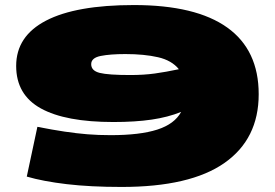

<svg xmlns="http://www.w3.org/2000/svg" viewBox="-20 -730 1090 760"><path d="M461 10Q338 10 244.5 -1Q151 -12 86 -31L128 -228Q189 -216 236 -209Q283 -202 326 -198.5Q369 -195 418 -195Q534 -195 602.5 -217Q671 -239 697 -287Q645 -266 580 -256.5Q515 -247 429 -247Q239 -247 141.5 -301Q44 -355 44 -469Q44 -587 162.5 -648.5Q281 -710 510 -710Q755 -710 879.5 -621Q1004 -532 1004 -357Q1004 -180 868.5 -85Q733 10 461 10ZM341 -476Q341 -450 374.5 -441.5Q408 -433 496 -433Q549 -433 592.5 -439Q636 -445 688 -456Q660 -491 605.5 -503.5Q551 -516 476 -516Q416 -516 378.5 -508.5Q341 -501 341 -476Z"/></svg>

Font: Georama ExtraExtended Black
Style: Regular
Weight: 900
Width: 8
Designer: Jean-Baptiste Levee
Foundry: Production Type
Version: Version 1.000